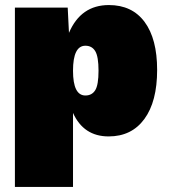

<svg xmlns="http://www.w3.org/2000/svg" viewBox="-20 -530 667 760"><path d="M411 -510Q503 -510 552.5 -443Q602 -376 602 -253Q602 -128 551.5 -59Q501 10 410 10Q311 10 269 -83V210H39V-500H248L253 -400Q300 -510 411 -510ZM318 -152Q344 -152 357 -173Q370 -194 370 -250Q370 -306 357 -327.5Q344 -349 318 -349Q269 -349 269 -250Q269 -152 318 -152Z"/></svg>

Font: Elaine Sans Black
Style: Regular
Weight: 900
Designer: Wei Huang
Foundry: Wei Huang
Version: Version 2.001;December 24, 2019;FontCreator 12.0.0.2547 64-b